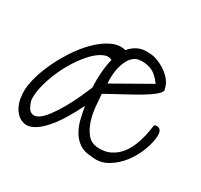

<svg xmlns="http://www.w3.org/2000/svg" viewBox="-131 -764 988 945"><g transform="rotate(30 362.5 -291.0)"><path d="M27.3 -94.7Q20.5 -130.9 31.7 -181.6Q43 -232.4 66.9 -286.1Q90.8 -339.8 124.5 -391.6Q158.2 -443.4 196.8 -481.4Q235.4 -519.5 276.4 -539.1Q317.4 -558.6 356.4 -548.8Q375 -572.3 402.3 -585.4Q429.7 -598.6 469.7 -594.7Q489.3 -594.7 513.7 -585.4Q538.1 -576.2 560.5 -561Q583 -545.9 599.6 -524.9Q616.2 -503.9 620.1 -479.5Q627 -470.7 612.3 -455.1Q597.7 -439.5 571.3 -421.9Q544.9 -404.3 511.7 -385.7Q478.5 -367.2 447.8 -350.6Q417 -334 393.6 -321.3Q370.1 -308.6 363.3 -303.7Q365.2 -272.5 369.1 -232.4Q373 -192.4 384.8 -156.7Q396.5 -121.1 418 -94.7Q439.5 -68.4 475.6 -65.4Q518.6 -62.5 549.3 -78.1Q580.1 -93.8 600.6 -119.1Q621.1 -144.5 633.3 -174.8Q645.5 -205.1 651.9 -232.4Q658.2 -259.8 660.6 -278.8Q663.1 -297.9 665 -299.8Q675.8 -305.7 689.5 -300.3Q703.1 -294.9 705.1 -271.5Q706.1 -233.4 688.5 -184.6Q670.9 -135.7 640.1 -94.7Q609.4 -53.7 566.9 -28.8Q524.4 -3.9 476.6 -11.7Q432.6 -12.7 405.3 -31.2Q377.9 -49.8 360.8 -79.1Q343.8 -108.4 335.4 -143.6Q327.1 -178.7 321.3 -211.9Q277.3 -122.1 238.8 -72.3Q200.2 -22.5 168 -2.4Q135.7 17.6 110.4 13.7Q85 9.8 66.9 -7.3Q48.8 -24.4 38.6 -48.8Q28.3 -73.2 27.3 -94.7ZM79.1 -101.6Q91.8 -58.6 110.8 -49.3Q129.9 -40 151.4 -53.2Q172.9 -66.4 195.8 -97.2Q218.8 -127.9 239.7 -165Q260.7 -202.1 278.3 -240.2Q295.9 -278.3 307.6 -306.6Q305.7 -356.4 309.1 -397Q312.5 -437.5 321.3 -472.7Q298.8 -484.4 270.5 -470.7Q242.2 -457 214.4 -427.2Q186.5 -397.5 160.2 -356Q133.8 -314.5 114.7 -269Q95.7 -223.6 85.4 -179.7Q75.2 -135.7 79.1 -101.6ZM568.4 -479.5Q537.1 -522.5 504.9 -534.2Q472.7 -545.9 438.5 -541Q418 -538.1 402.3 -522Q386.7 -505.9 377 -481Q367.2 -456.1 363.3 -425.3Q359.4 -394.5 362.3 -362.3Z"/></g></svg>

Font: Shadows Into Light Two
Style: Regular
Weight: 400
Designer: Kimberly Geswein
Foundry: Kimberly Geswein
Version: Version 1.003 2012